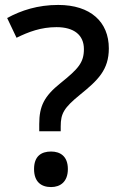

<svg xmlns="http://www.w3.org/2000/svg" viewBox="-20 -744 487 778"><path d="M139 -241V-212H226V-232C226 -284 239 -307 304 -360C377 -419 421 -461 421 -548C421 -655 347 -724 216 -724C133 -724 66 -702 9 -671L47 -591C96 -615 146 -634 209 -634C280 -634 320 -602 320 -545C320 -490 297 -465 225 -407C159 -354 139 -314 139 -241ZM118 -59C118 -7 147 14 187 14C224 14 255 -7 255 -59C255 -111 224 -130 187 -130C147 -130 118 -111 118 -59Z"/></svg>

Font: Noto Sans Gujarati UI Medium
Style: Regular
Weight: 500
Designer: Jelle Bosma - Monotype Design Team, Universal Thirst
Foundry: Monotype Imaging Inc.
Version: Version 2.106